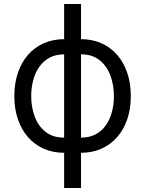

<svg xmlns="http://www.w3.org/2000/svg" viewBox="-20 -747 720 953"><path d="M298.3 186.1V-727.3H382.1V186.1ZM298.3 11.4Q242.9 11.4 197.4 -8.7Q152 -28.8 119.3 -65.9Q86.6 -103 68.9 -154.8Q51.1 -206.7 51.1 -269.9Q51.1 -333.8 68.9 -385.8Q86.6 -437.9 119.3 -475.1Q152 -512.4 197.4 -532.5Q242.9 -552.6 298.3 -552.6H323.9V11.4ZM312.5 -63.9V-477.3H298.3Q256.4 -477.3 225.5 -460.4Q194.6 -443.5 174.5 -414.6Q154.5 -385.7 144.7 -348.4Q134.9 -311.1 134.9 -269.9Q134.9 -215.2 152.3 -168.3Q169.7 -121.4 206 -92.7Q242.2 -63.9 298.3 -63.9ZM356.5 11.4V-552.6H382.1Q437.5 -552.6 483 -532.5Q528.4 -512.4 561.1 -475.1Q593.8 -437.9 611.5 -385.8Q629.3 -333.8 629.3 -269.9Q629.3 -206.7 611.5 -154.8Q593.8 -103 561.1 -65.9Q528.4 -28.8 483 -8.7Q437.5 11.4 382.1 11.4ZM382.1 -63.9Q424.4 -63.9 455.1 -80.4Q485.8 -96.9 505.9 -125.9Q525.9 -154.8 535.7 -191.9Q545.5 -229 545.5 -269.9Q545.5 -324.6 528.1 -371.8Q510.7 -419 474.4 -448.2Q438.2 -477.3 382.1 -477.3H367.9V-63.9Z"/></svg>

Font: DeltaSans
Style: Regular
Weight: 400
Designer: Rasmus Andersson
Foundry: rsms
Version: Version 3.012